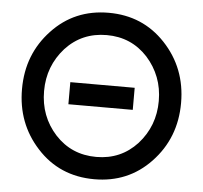

<svg xmlns="http://www.w3.org/2000/svg" viewBox="-52 -766 878 832"><g transform="rotate(5 387.5 -350.0)"><path d="M388 -712Q239 -712 141 -607Q92 -555 67 -491Q42 -427 42 -350Q42 -201 138 -96Q236 12 388 12Q535 12 633 -91Q734 -197 734 -350Q734 -502 634 -608Q536 -712 388 -712ZM388 -615Q495 -615 566 -538Q601 -499 619 -452Q637 -405 637 -350Q637 -241 566 -162Q495 -85 388 -85Q280 -85 209 -162Q138 -240 138 -350Q138 -405 156 -452Q174 -499 209 -538Q280 -615 388 -615ZM248 -302H528V-398H248Z"/></g></svg>

Font: Unageo
Style: Medium
Weight: 500
Designer: Richard Sepsi
Foundry: Richard Sepsi
Version: Version 2.000